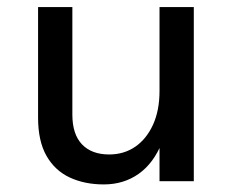

<svg xmlns="http://www.w3.org/2000/svg" viewBox="-20 -502 654 532"><path d="M422 -482.5H517V0H422ZM85.5 -482.5H180.5V-184.5Q180.5 -130 207.2 -102Q234 -74 282.5 -74Q323.5 -74 354.8 -95.5Q386 -117 404 -156.5Q422 -196 422 -250H452Q452 -165.5 429 -107.8Q406 -50 364.5 -20.5Q323 9 267.5 9Q214.5 9 173.2 -10.2Q132 -29.5 108.8 -70.2Q85.5 -111 85.5 -176Z"/></svg>

Font: Karla Medium
Style: Regular
Weight: 500
Designer: Jonathan Pinhorn
Version: Version 2.001